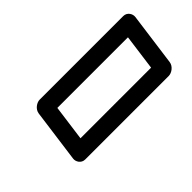

<svg xmlns="http://www.w3.org/2000/svg" viewBox="-33 -551 523 523"><g transform="rotate(-45 228.5 -289.5)"><path d="M131.1 -341H403.1L389.2 -238H117.2ZM112.9 -391C102.1 -391 86.5 -381.1 84.5 -366L63.8 -213C62.3 -202.3 70.3 -188 85.4 -188H407.4C418.1 -188 433.8 -197.9 435.8 -213L456.5 -366C457.9 -376.7 450 -391 434.9 -391Z"/></g></svg>

Font: Hussar Techniczny
Style: Bold 
Weight: 700
Foundry: Cannot Into Space Fonts
Version: Version 0.77